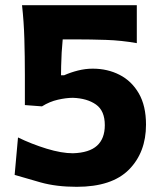

<svg xmlns="http://www.w3.org/2000/svg" viewBox="-20 -708 623 741"><path d="M276 13Q197.5 13 136.8 -4Q76 -21 36.5 -33L49.5 -177.5Q102 -152 159.8 -134.2Q217.5 -116.5 261.5 -116.5Q324.5 -118.5 354.5 -145.8Q384.5 -173 384.5 -225Q384.5 -280.5 350.5 -304.5Q316.5 -328.5 261.5 -330.5Q235.5 -330.5 203.5 -323.2Q171.5 -316 142 -297.5L76 -302.5V-417.5Q76 -490 74 -558Q72 -626 65 -688H508V-541.5Q449 -552 389.5 -554Q330 -556 271.5 -556H222Q217 -505.5 216 -453L215.5 -417.5H227.5Q252 -428.5 280.8 -435.8Q309.5 -443 338 -443Q395 -443 441.5 -419.2Q488 -395.5 515.8 -347.5Q543.5 -299.5 543.5 -227Q543.5 -120 477.8 -53.5Q412 13 276 13Z"/></svg>

Font: Commissioner Flair
Style: Bold
Weight: 700
Designer: Kostas Bartsokas
Foundry: Kostas Bartsokas
Version: Version 1.000; ttfautohint (v1.8.3)